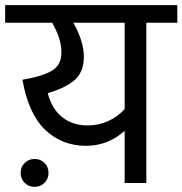

<svg xmlns="http://www.w3.org/2000/svg" viewBox="-40 -709 707 744"><path d="M647 -621H527V0H443V-202Q379 -144 293 -144Q200 -144 135 -206Q70 -268 47 -400Q124 -413 161 -435Q198 -457 198 -506Q198 -559 162 -621H-20V-689H647ZM443 -621H244Q262 -591 273.5 -555.5Q285 -520 285 -489Q285 -433 252 -401.5Q219 -370 145 -348Q161 -287 201 -255Q241 -223 300 -223Q342 -223 378.5 -239.5Q415 -256 443 -286ZM40 -39Q40 -62 55.5 -77.5Q71 -93 94 -93Q117 -93 132.5 -77.5Q148 -62 148 -39Q148 -16 132.5 -0.5Q117 15 94 15Q71 15 55.5 -0.5Q40 -16 40 -39Z"/></svg>

Font: Fira GO
Style: Regular
Weight: 400
Designer: Carrois Corporate
Foundry: Carrois Corporate GbR
Version: Version 0.300